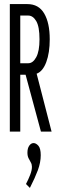

<svg xmlns="http://www.w3.org/2000/svg" viewBox="-20 -643 290 938"><path d="M28 0V-623H114Q169 -623 196 -577Q223 -531 223 -451Q223 -385 206 -339.5Q189 -294 159 -283L232 0H180L105 -278H79V0ZM79 -334H118Q141 -334 157 -363.5Q173 -393 173 -451Q173 -513 157 -540Q141 -567 118 -567H79ZM126 275 107 256Q119 233 127.5 211Q136 189 136 172Q136 160 130.5 150.5Q125 141 119.5 130Q114 119 114 103Q114 81 123 68.5Q132 56 144 56Q156 56 167.5 69Q179 82 179 115Q179 151 165 188.5Q151 226 126 275Z"/></svg>

Font: Inconsolata UltraCondensed
Style: Regular
Weight: 400
Width: 1
Monospace: yes
Designer: Raph Levien, Cyreal, Brenton Simpson
Foundry: Raph Levien, Cyreal, Google
Version: Version 3.001; ttfautohint (v1.8.2.53-6de2)